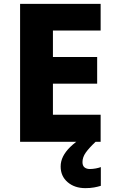

<svg xmlns="http://www.w3.org/2000/svg" viewBox="-20 -734 595 994"><path d="M501 0H84V-714H501V-576H254V-439H483V-301H254V-140H501ZM407 105Q407 124 417.5 132.5Q428 141 445 141Q460 141 476 138Q492 135 502 131V228Q486 233 466.5 236.5Q447 240 422 240Q366 240 330 209Q294 178 294 128Q294 101 306.5 76Q319 51 344 26.5Q369 2 406 -21L475 0Q441 32 424 56Q407 80 407 105Z"/></svg>

Font: Noto Sans Cham ExtraBold
Style: Regular
Weight: 800
Version: Version 2.002